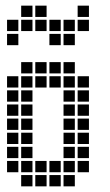

<svg xmlns="http://www.w3.org/2000/svg" viewBox="-20 -665 390 680"><path d="M5 -395V-355H45V-395ZM5 -345V-305H45V-345ZM5 -295V-255H45V-295ZM5 -245V-205H45V-245ZM5 -195V-155H45V-195ZM5 -145V-105H45V-145ZM5 -95V-55H45V-95ZM55 -445V-405H95V-445ZM55 -395V-355H95V-395ZM55 -345V-305H95V-345ZM55 -295V-255H95V-295ZM55 -245V-205H95V-245ZM55 -195V-155H95V-195ZM55 -145V-105H95V-145ZM55 -95V-55H95V-95ZM55 -45V-5H95V-45ZM105 -95V-55H145V-95ZM105 -45V-5H145V-45ZM155 -45V-5H195V-45ZM155 -95V-55H195V-95ZM105 -445V-405H145V-445ZM155 -445V-405H195V-445ZM205 -445V-405H245V-445ZM205 -395V-355H245V-395ZM205 -345V-305H245V-345ZM205 -295V-255H245V-295ZM205 -245V-205H245V-245ZM205 -195V-155H245V-195ZM205 -145V-105H245V-145ZM205 -95V-55H245V-95ZM205 -45V-5H245V-45ZM255 -395V-355H295V-395ZM255 -345V-305H295V-345ZM255 -295V-255H295V-295ZM255 -245V-205H295V-245ZM255 -195V-155H295V-195ZM255 -145V-105H295V-145ZM255 -95V-55H295V-95ZM155 -395V-355H195V-395ZM105 -395V-355H145V-395ZM5 -545V-505H45V-545ZM5 -595V-555H45V-595ZM55 -645V-605H95V-645ZM55 -595V-555H95V-595ZM105 -595V-555H145V-595ZM105 -645V-605H145V-645ZM155 -595V-555H195V-595ZM155 -545V-505H195V-545ZM205 -545V-505H245V-545ZM205 -595V-555H245V-595ZM255 -645V-605H295V-645ZM255 -595V-555H295V-595Z"/></svg>

Font: Nose Transport 13 Square
Style: Regular
Weight: 400
Designer: Nico Rohrbach
Foundry: Nose
Version: Version 1.400;Glyphs 3.2.3 (3260)